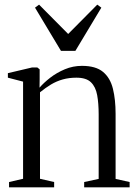

<svg xmlns="http://www.w3.org/2000/svg" viewBox="-20 -808 592 828"><path d="M79.5 -37V-456L14 -473V-492.5L118 -517H141L151 -509V-467.5L150.5 -430Q168.5 -451 196.5 -472.8Q224.5 -494.5 259.5 -509.2Q294.5 -524 333.5 -524Q393 -524 424.2 -498Q455.5 -472 467 -425.2Q478.5 -378.5 478.5 -317V-36.5L539 -23V0H343V-23L405.5 -36.5V-314.5Q405.5 -362.5 399 -398Q392.5 -433.5 372.2 -453.2Q352 -473 309.5 -473Q277.5 -473 250.8 -465.5Q224 -458 200.2 -443.8Q176.5 -429.5 152.5 -410V-37L213.5 -23V0H19V-23ZM243 -588.5 131 -775 148.5 -788 274 -661.5 399.5 -788 417 -775 305 -588.5Z"/></svg>

Font: Merriweather 120pt Light
Style: Regular
Weight: 300
Version: Version 2.100